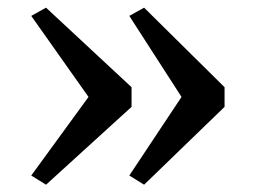

<svg xmlns="http://www.w3.org/2000/svg" viewBox="-20 -542 676 513"><path d="M365 -521.5 580 -309V-256.5L365 -48.5L325.5 -73L465 -283L325.5 -499.5ZM103 -521.5 331.5 -309V-256.5L103 -48.5L63.5 -73L216.5 -283L63.5 -499.5Z"/></svg>

Font: Merriweather 72pt SemiBold
Style: Regular
Weight: 600
Version: Version 2.100